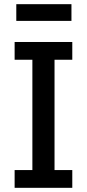

<svg xmlns="http://www.w3.org/2000/svg" viewBox="-20 -899 417 919"><path d="M50 0V-85H135V-613H50V-698H326V-613H241V-85H326V0ZM58 -879H322V-799H58Z"/></svg>

Font: IBM Plex Sans Condensed Medium
Style: Regular
Weight: 500
Width: 3
Designer: Mike Abbink, Paul van der Laan, Pieter van Rosmalen
Foundry: Bold Monday
Version: Version 1.3